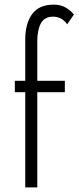

<svg xmlns="http://www.w3.org/2000/svg" viewBox="-20 -809 339 829"><path d="M44 -460H89V-638Q89 -708 119 -748.5Q149 -789 212 -789Q244 -789 266 -775Q288 -761 299 -746L270 -704Q247 -737 209 -737Q172 -737 156.5 -708Q141 -679 141 -632V-460H260V-411H141V0H89V-411H44Z"/></svg>

Font: Jost* Light
Style: Regular
Weight: 300
Version: Version 3.7